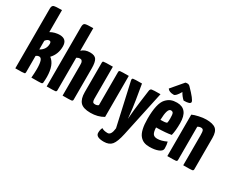

<svg xmlns="http://www.w3.org/2000/svg" viewBox="-118 -1228 2346 1913"><g transform="rotate(30 1055.0 -271.0)"><path d="M33 -686Q33 -721 52.5 -728Q72 -735 146 -735V-482Q196 -510 252 -510Q335 -510 335 -425Q335 -335 277 -274Q347 -223 349 -85Q349 -51 346 -17Q345 -4 328.5 -2Q312 0 218 0Q223 -57 223 -101Q223 -164 212 -195Q201 -226 173 -221Q166 -220 159 -216.5Q152 -213 149 -210L146 -207V-20Q146 -6 137 -4Q125 0 33 0ZM209 -383Q209 -410 189 -410Q166 -410 146 -382V-282Q209 -317 209 -383Z M394 -686Q394 -721 413 -728Q432 -735 506 -735V-475Q541 -510 601 -510Q656 -510 674.5 -480Q693 -450 693 -381V-20Q693 -5 677 -2.5Q661 0 577 0V-346Q577 -365 575.5 -376Q574 -387 566.5 -397Q559 -407 545 -407Q525 -407 506 -395V-20Q506 -5 492 -2.5Q478 0 394 0Z M1050 -28Q986 10 902 10Q817 10 784 -27Q751 -64 751 -140V-480Q751 -494 760 -496Q772 -500 867 -500V-133Q867 -108 873.5 -97Q880 -86 900 -86Q924 -86 938 -99V-480V-481Q938 -495 952 -497.5Q966 -500 1050 -500Z M1092 -471Q1087 -493 1100.5 -496.5Q1114 -500 1202 -500L1231 -327Q1238 -288 1244 -237.5Q1250 -187 1253 -156L1256 -125Q1265 -239 1277 -327L1296 -469Q1299 -492 1314.5 -496Q1330 -500 1415 -500L1303 23Q1282 121 1252 157Q1222 193 1161 193Q1069 193 1069 143Q1069 105 1083 82Q1106 99 1151 99Q1192 99 1201 16Z M1531 -561Q1477 -561 1458 -590L1572 -724Q1582 -727 1594 -727Q1612 -727 1625 -713Q1723 -613 1723 -587Q1723 -560 1646 -560Q1613 -590 1593 -628Q1555 -561 1531 -561ZM1607 -99Q1655 -99 1713 -127Q1722 -97 1722 -52Q1722 -23 1681.5 -6.5Q1641 10 1580 10Q1544 10 1517 -0.5Q1490 -11 1468.5 -36.5Q1447 -62 1436 -109.5Q1425 -157 1425 -226Q1425 -313 1438.5 -372Q1452 -431 1478.5 -459.5Q1505 -488 1533.5 -499Q1562 -510 1601 -510Q1729 -510 1729 -347Q1729 -260 1715 -205Q1658 -193 1542 -191Q1544 -141 1558 -120Q1572 -99 1607 -99ZM1586 -413Q1545 -413 1542 -278Q1596 -278 1615 -287Q1620 -302 1620 -339Q1620 -385 1613 -399Q1606 -413 1586 -413Z M1782 -477Q1807 -489 1854 -499.5Q1901 -510 1937 -510Q2015 -510 2048 -482Q2081 -454 2081 -381V-20Q2081 -5 2066 -2.5Q2051 0 1965 0V-346Q1965 -386 1958.5 -400Q1952 -414 1932 -414Q1911 -414 1894 -402V-20Q1894 -5 1879.5 -2.5Q1865 0 1782 0Z"/></g></svg>

Font: Yanone Kaffeesatz Bold
Style: Regular
Weight: 700
Designer: Yanone (Cyrillic: Daniel Pouzeot)
Foundry: Yanone
Version: Version 1.003;PS 001.003;hotconv 1.0.88;makeotf.lib2.5.64775